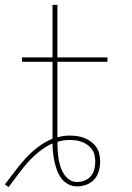

<svg xmlns="http://www.w3.org/2000/svg" viewBox="-20 -755 540 786"><path d="M15 11 0 0Q21 -27 41.5 -54.5Q62 -82 85 -107Q108 -132 135.5 -153Q163 -174 195 -187V-502H70V-520H195V-735H215V-520H420V-502H215V-193Q226 -196 238.5 -198Q251 -200 263 -200Q278 -200 294 -198Q310 -196 324.5 -190.5Q339 -185 352 -175.5Q365 -166 374 -153Q383 -140 386.5 -124.5Q390 -109 390 -94Q390 -74 384.5 -54.5Q379 -35 366 -20.5Q353 -6 334 1Q315 8 295 8Q276 8 259 -1Q242 -10 231 -25Q220 -40 213.5 -57.5Q207 -75 203 -93.5Q199 -112 197 -130.5Q195 -149 195 -168Q166 -155 140.5 -134.5Q115 -114 94 -90.5Q73 -67 54 -41Q35 -15 15 11ZM295 -10Q311 -10 326.5 -16Q342 -22 352 -34Q362 -46 366 -62Q370 -78 370 -93Q370 -107 367 -120Q364 -133 356.5 -143.5Q349 -154 338 -162Q327 -170 314.5 -174.5Q302 -179 289 -180.5Q276 -182 263 -182Q251 -182 238.5 -180Q226 -178 215 -174Q215 -158 216 -141Q217 -124 219.5 -107.5Q222 -91 227 -74.5Q232 -58 241 -43.5Q250 -29 264 -19.5Q278 -10 295 -10Z"/></svg>

Font: Iosevka Thin
Style: Regular
Weight: 100
Monospace: yes
Designer: Belleve Invis
Foundry: Belleve Invis
Version: Version 32.5.0; ttfautohint (v1.8.4)